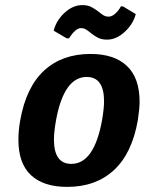

<svg xmlns="http://www.w3.org/2000/svg" viewBox="-20 -721 580 751"><path d="M52 -174Q52 -211 59 -250Q82 -380 152.5 -445Q223 -510 334 -510Q427 -510 476.5 -463Q526 -416 526 -323Q526 -296 519 -250Q496 -120 425 -55Q354 10 243 10Q150 10 101 -36Q52 -82 52 -174ZM379 -250Q387 -296 387 -325Q387 -420 319 -420Q230 -420 199 -250Q191 -204 191 -175Q191 -80 259 -80Q348 -80 379 -250ZM511 -666Q501 -627 468 -596.5Q435 -566 399 -566Q378 -566 364 -573Q350 -580 335 -592Q323 -602 315 -606.5Q307 -611 297 -611Q286 -611 275.5 -602Q265 -593 258.5 -583.5Q252 -574 250 -571H241L190 -601Q200 -641 232.5 -671Q265 -701 302 -701Q322 -701 335.5 -694.5Q349 -688 366 -675Q378 -665 386 -660.5Q394 -656 405 -656Q416 -656 427 -664.5Q438 -673 445.5 -684Q453 -695 452 -696H461Z"/></svg>

Font: Scada
Style: Bold Italic
Weight: 700
Italic angle: -10°
Version: Version 4.000